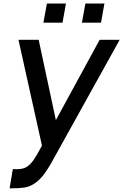

<svg xmlns="http://www.w3.org/2000/svg" viewBox="-20 -780 674 1050"><path d="M340.5 -760.5 322 -656H217.5L236.5 -760.5ZM551 -760.5 532.5 -656H428L447 -760.5ZM634.5 -562.5 270 94Q256.5 119 243.8 139Q231 159 218.8 175.2Q206.5 191.5 193.5 203.8Q180.5 216 166.5 225Q139.5 242 113.5 245.5Q86.5 250 32.5 250L50 145Q64.5 145.5 75.5 145.2Q86.5 145 95.8 143.5Q105 142 112.8 139Q120.5 136 128 131.5Q145 120.5 163 96Q180 72 209.5 16.5L81 -562.5H191.5L285.5 -123L525 -562.5Z"/></svg>

Font: Russisch Sans SemiBold
Style: Italic
Weight: 600
Width: 4
Italic angle: -10°
Designer: Michael Sharanda (font) & Cristiano Sobral (main changes)
Foundry: Michael Sharanda
Version: Version 2.00;September 8, 2020;FontCreator 13.0.0.2681 64-bi